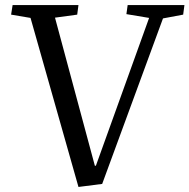

<svg xmlns="http://www.w3.org/2000/svg" viewBox="-20 -730 751 761"><path d="M356 -73H360L571 -659L481 -674L486 -710H711L706 -672L626 -657L385 -1L291 11L101 -659L24 -672L30 -710H291L286 -672L198 -660Z"/></svg>

Font: Literata 36pt
Style: Italic
Weight: 400
Italic angle: -2°
Designer: Latin by Veronika Burian and Jose Scaglione. Greek by Irene Vlachou. Cyrillic by Vera Evstafieva
Foundry: TypeTogether
Version: Version 3.002